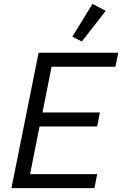

<svg xmlns="http://www.w3.org/2000/svg" viewBox="-20 -970 630 990"><path d="M467 0H39L179 -698H590L575 -626H246L199 -390H495L481 -318H184L135 -72H481ZM525 -914 402 -756 353 -781 457 -950Z"/></svg>

Font: IBM Plex Sans Var
Style: Italic
Weight: 400
Italic angle: -11.31°
Designer: Mike Abbink, Paul van der Laan, Pieter van Rosmalen
Foundry: Bold Monday
Version: Version 1.001